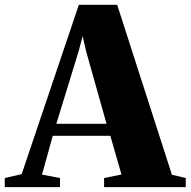

<svg xmlns="http://www.w3.org/2000/svg" viewBox="-72 -764 779 784"><path d="M16.5 -53 250 -744.5H406.5L630 -50.5L686.5 -37V0H353V-37L424 -51.5L378.5 -209.5H143.5L99.5 -51L173 -37V0H-52.5V-37ZM363 -258.5 279.5 -555 265.5 -616.5 249 -554.5 158 -258.5Z"/></svg>

Font: Merriweather 96pt Black
Style: Regular
Weight: 900
Version: Version 2.100